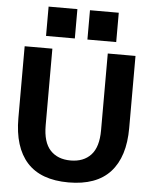

<svg xmlns="http://www.w3.org/2000/svg" viewBox="-61 -973 817 1029"><g transform="rotate(5 347.5 -458.5)"><path d="M313.2 -765.1V-922.9H158.3V-765.1ZM496.1 -700.1V-286.8C496.1 -226.9 482.9 -182.6 456.5 -154.2C430.1 -125.7 393.6 -111.6 347.1 -111.6C300.7 -111.6 264.2 -125.8 237.8 -154.2C211.4 -182.6 198.1 -227.1 198.1 -287.8V-700.1H49V-313.9C49 -209.4 73.8 -129.9 123 -75.3C172.4 -20.8 246.8 6.5 346.2 6.5C446.2 6.5 521.1 -20.8 570.8 -75.3C620.4 -129.9 645.3 -208.7 645.3 -312.1V-700.1ZM535.8 -765.1V-922.9H380.9V-765.1Z"/></g></svg>

Font: Diatome
Style: Bold
Weight: 700
Designer: 15.100.17
Foundry: 15.100.17
Version: Version 1.004;Fontself Maker 3.5.8